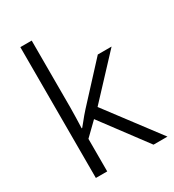

<svg xmlns="http://www.w3.org/2000/svg" viewBox="-183 -863 874 966"><g transform="rotate(-30 253.5 -380.0)"><path d="M153 -370Q153 -344 152 -312Q151 -280 150 -252H153Q161 -261 171.5 -274.5Q182 -288 193.5 -301.5Q205 -315 215 -326L406 -533H486L273 -305L503 0H422L227 -261L153 -189V0H87V-760H153Z"/></g></svg>

Font: Noto Sans Syriac Eastern Light
Style: Regular
Weight: 300
Designer: Patrick Giasson and the Monotype Design Team
Foundry: Monotype Imaging Inc.
Version: Version 3.001